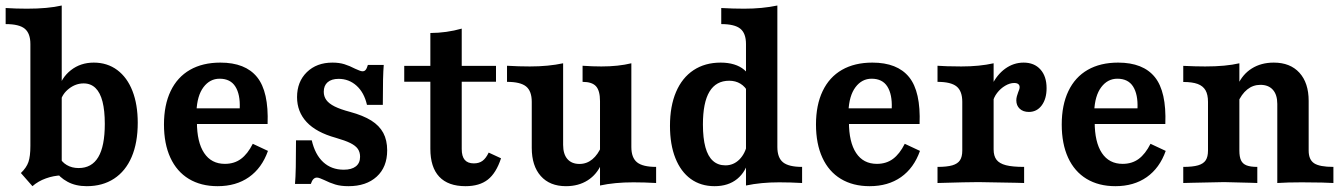

<svg xmlns="http://www.w3.org/2000/svg" viewBox="-36 -651 4778 683"><path d="M160 -44.5 174.5 -94.3Q183 -74.9 201.3 -64.1Q219.5 -53.2 243.8 -53.2Q290.4 -53.2 313.6 -92.1Q336.8 -131 336.8 -210.4Q336.8 -257.5 328.7 -289.4Q320.6 -321.4 303.8 -337.8Q286.9 -354.3 261.5 -354.3Q233.6 -354.3 209.7 -335.9Q185.7 -317.4 179.3 -290.7L171.4 -330.9Q181.6 -374.1 216 -401.2Q250.4 -428.3 297.5 -428.3Q345.6 -428.3 381.1 -401.9Q416.6 -375.4 435.3 -327.2Q454 -279 454 -214.3Q454 -143.1 432.3 -92.6Q410.6 -42.1 369.7 -15.4Q328.8 11.3 272.6 11.3Q232.9 11.3 204.1 -4.5Q175.2 -20.2 160 -44.5ZM72.1 -132.2V-494.3Q72.1 -532.1 52.3 -548.7Q32.5 -565.3 -15.9 -565.3V-622.5Q20.8 -620.1 59.8 -620.1Q134.7 -620.1 183.6 -631.4V-27.2Q154.8 -26.3 127.3 -16.4Q99.8 -6.6 79.4 11.3L38.3 -35.5Q58.1 -54.4 65.1 -74.6Q72.1 -94.8 72.1 -132.2Z M547.3 -208.1Q547.3 -277.4 571 -327Q594.8 -376.7 639.8 -402.5Q684.8 -428.3 748 -428.3Q836.8 -428.3 878.5 -376.7Q920.3 -325.1 915.9 -209.9H627.3L626.1 -265.6H816.8Q818.9 -315.2 801.2 -343.1Q783.6 -371 745.2 -371Q710.5 -371 687.8 -340.8Q665.1 -310.5 662.9 -254.5L665.7 -249.5Q664.5 -238.6 664.5 -217.2Q664.5 -145.4 690.2 -106.7Q715.8 -68.1 764 -68.1Q797.3 -68.1 821.1 -85.7Q845 -103.3 863.2 -139.5L917.2 -114.2Q895.6 -53.2 849.7 -20.9Q803.9 11.3 738.2 11.3Q678.8 11.3 635.7 -14.7Q592.7 -40.8 570 -90.2Q547.3 -139.6 547.3 -208.1Z M1116.8 -10.8Q1109.6 -14 1102.7 -16.7Q1095.9 -19.3 1091.3 -19.3Q1084.4 -19.3 1078.9 -13.9Q1073.5 -8.4 1069.8 3.2H1013.4Q1015.4 -18.4 1016.2 -57Q1017 -95.5 1017 -151.9H1073Q1084.6 -101.3 1113.8 -74.3Q1143 -47.3 1187 -47.3Q1214.8 -47.3 1229.9 -59.2Q1244.9 -71.1 1244.9 -93.3Q1244.9 -109.6 1237 -121.2Q1229 -132.7 1210.5 -142Q1192 -151.2 1158.5 -160.8Q1089.1 -180 1054.9 -216.7Q1020.7 -253.4 1020.7 -305.5Q1020.7 -360.2 1055.5 -394.3Q1090.4 -428.3 1146.6 -428.3Q1170.8 -428.3 1189.3 -422.5Q1207.8 -416.7 1227.1 -406.6Q1234.7 -403.4 1241.7 -400.4Q1248.7 -397.4 1253.6 -397.4Q1260.5 -397.4 1264.7 -402.4Q1269 -407.5 1272.6 -419.9H1329.1Q1327.4 -400.6 1326.6 -367.6Q1325.8 -334.6 1325.8 -278H1269.4Q1259.4 -321.8 1232.3 -346.2Q1205.2 -370.5 1168.5 -370.5Q1143.4 -370.5 1129.5 -358.5Q1115.7 -346.5 1115.7 -324.6Q1115.7 -307.9 1124.9 -295.2Q1134.1 -282.5 1154.4 -272.3Q1174.7 -262.1 1209.5 -252.9Q1255.8 -240.3 1284.6 -222.3Q1313.4 -204.2 1327.4 -178.3Q1341.3 -152.3 1341.3 -116.2Q1341.3 -56.6 1304.1 -22.7Q1267 11.3 1203.5 11.3Q1176.2 11.3 1156.6 5.3Q1136.9 -0.7 1116.8 -10.8Z M1494.9 -121.7V-360.2H1402V-416.7H1494.9V-533.6Q1552.4 -533.9 1606.5 -549.2V-416.7H1728.4V-360.2H1606.5V-121Q1606.5 -95 1617.1 -82.4Q1627.8 -69.8 1649.6 -69.8Q1668.1 -69.8 1680.4 -78.8Q1692.7 -87.8 1702.4 -108.2L1746.3 -87.9Q1729.1 -35.4 1699.4 -12.1Q1669.6 11.3 1620.1 11.3Q1558.1 11.3 1526.5 -22.4Q1494.9 -56 1494.9 -121.7Z M1855.6 -125V-288.8Q1855.6 -327.1 1835.4 -343.5Q1815.2 -359.8 1767.6 -359.8V-417.1Q1809.7 -414.6 1848.6 -414.6Q1915.2 -414.6 1967.2 -425.9V-135.8Q1967.2 -103 1982.3 -85.4Q1997.5 -67.8 2025.4 -67.8Q2051.1 -67.8 2071.1 -84.3Q2091.2 -100.8 2104.7 -132.8L2104.1 -69.1Q2087.4 -30.4 2054.7 -9.6Q2022 11.3 1977.2 11.3Q1919.8 11.3 1887.7 -24.8Q1855.6 -60.9 1855.6 -125ZM2036.4 -359.8V-417.1Q2071.9 -414.6 2103.1 -414.6Q2163.9 -414.6 2209.9 -425.9V-128.2Q2209.9 -89.9 2230.2 -73.6Q2250.4 -57.3 2298 -57.3V0Q2256.3 -2.4 2217 -2.4Q2150.4 -2.4 2098.4 8.9V-291.4Q2098.4 -328.4 2084.2 -344.1Q2070 -359.8 2036.4 -359.8Z M2529.7 -565.3V-622.5Q2572.1 -620.1 2611.1 -620.1Q2676 -620.1 2729.3 -631.4V-128.2Q2729.3 -89.9 2749.5 -73.6Q2769.7 -57.3 2817.3 -57.3V0Q2775.6 -2.4 2735.9 -2.4Q2671 -2.4 2617.7 8.9V-494.3Q2617.7 -532.6 2597.5 -548.9Q2577.2 -565.3 2529.7 -565.3ZM2347.3 -203.5Q2347.3 -273.3 2368.9 -323.9Q2390.4 -374.4 2431.1 -401.4Q2471.8 -428.3 2527.6 -428.3Q2554 -428.3 2575.3 -421.8Q2596.6 -415.3 2611.7 -402.5Q2626.9 -389.7 2634.6 -371.1L2625 -323.1Q2615.4 -342.5 2598 -353.2Q2580.7 -363.8 2557.9 -363.8Q2511.3 -363.8 2487.9 -325.1Q2464.5 -286.4 2464.5 -208.2Q2464.5 -159.4 2473.4 -127.1Q2482.2 -94.8 2500.2 -78.8Q2518.1 -62.8 2544.6 -62.8Q2573.3 -62.8 2594.3 -83.7Q2615.3 -104.7 2622.5 -140.5L2628.9 -88Q2618.1 -40.2 2586.3 -14.4Q2554.6 11.3 2506 11.3Q2456.9 11.3 2421.2 -14.5Q2385.6 -40.4 2366.5 -88.6Q2347.3 -136.8 2347.3 -203.5Z M2866.7 -208.1Q2866.7 -277.4 2890.4 -327Q2914.1 -376.7 2959.1 -402.5Q3004.1 -428.3 3067.3 -428.3Q3156.1 -428.3 3197.9 -376.7Q3239.7 -325.1 3235.2 -209.9H2946.7L2945.4 -265.6H3136.2Q3138.2 -315.2 3120.6 -343.1Q3103 -371 3064.5 -371Q3029.9 -371 3007.2 -340.8Q2984.5 -310.5 2982.2 -254.5L2985.1 -249.5Q2983.9 -238.6 2983.9 -217.2Q2983.9 -145.4 3009.5 -106.7Q3035.1 -68.1 3083.4 -68.1Q3116.6 -68.1 3140.5 -85.7Q3164.3 -103.3 3182.5 -139.5L3236.6 -114.2Q3215 -53.2 3169.1 -20.9Q3123.2 11.3 3057.6 11.3Q2998.2 11.3 2955.1 -14.7Q2912 -40.8 2889.4 -90.2Q2866.7 -139.6 2866.7 -208.1Z M3387.1 -115.3V-288.8Q3387.1 -327.1 3366.8 -343.5Q3346.6 -359.8 3299 -359.8V-417.1L3332.8 -415.4Q3350.6 -414.6 3383.5 -414.6Q3448.8 -414.6 3498.6 -425.9V-119.7Q3498.6 -96.1 3508.8 -82.8Q3519 -69.4 3542.3 -63.3Q3565.6 -57.3 3607.1 -57.3V0L3579.6 -0.8Q3470.7 -3.2 3444.6 -3.2Q3406.7 -3.2 3299 0V-57.3Q3332.7 -57.3 3351.8 -62.9Q3370.8 -68.5 3378.9 -80.9Q3387.1 -93.2 3387.1 -115.3ZM3579.3 -294Q3579.3 -301.2 3581.4 -308.9Q3583.6 -316.6 3586 -323Q3587.9 -327.5 3589.5 -332.2Q3591.1 -336.8 3591.1 -340.8Q3591.1 -348.2 3586.1 -352Q3581.2 -355.8 3571.6 -355.8Q3556.4 -355.8 3539.9 -346.1Q3523.3 -336.4 3510.9 -320.3Q3498.6 -304.2 3495 -285.3L3491.8 -346.8Q3510 -385.2 3539.9 -406.8Q3569.9 -428.3 3605.3 -428.3Q3643.2 -428.3 3665.1 -403.9Q3687 -379.5 3687 -337.4Q3687 -299.4 3669.7 -276.1Q3652.4 -252.8 3623.9 -252.8Q3603.6 -252.8 3591.4 -264.2Q3579.3 -275.6 3579.3 -294Z M3740.9 -208.1Q3740.9 -277.4 3764.6 -327Q3788.3 -376.7 3833.3 -402.5Q3878.3 -428.3 3941.5 -428.3Q4030.3 -428.3 4072.1 -376.7Q4113.8 -325.1 4109.4 -209.9H3820.9L3819.6 -265.6H4010.4Q4012.4 -315.2 3994.8 -343.1Q3977.2 -371 3938.7 -371Q3904.1 -371 3881.4 -340.8Q3858.6 -310.5 3856.4 -254.5L3859.3 -249.5Q3858.1 -238.6 3858.1 -217.2Q3858.1 -145.4 3883.7 -106.7Q3909.3 -68.1 3957.6 -68.1Q3990.8 -68.1 4014.7 -85.7Q4038.5 -103.3 4056.7 -139.5L4110.8 -114.2Q4089.2 -53.2 4043.3 -20.9Q3997.4 11.3 3931.8 11.3Q3872.4 11.3 3829.3 -14.7Q3786.2 -40.8 3763.5 -90.2Q3740.9 -139.6 3740.9 -208.1Z M4261.2 -115.3V-288.8Q4261.2 -314.6 4252.3 -330Q4243.4 -345.3 4224.3 -352.4Q4205.3 -359.4 4173.2 -359.4V-416.7Q4219 -414.6 4251.1 -414.6Q4324.9 -414.6 4372.8 -425.9V-115.3Q4372.8 -93.1 4378.7 -80.6Q4384.6 -68.1 4398.4 -62.7Q4412.2 -57.3 4436.6 -57.3V0L4414.1 -0.8Q4336.9 -3.2 4318.4 -3.2Q4298.5 -3.2 4203.1 -0.8L4173.2 0V-57.3Q4206.9 -57.3 4226 -62.9Q4245 -68.5 4253.1 -80.9Q4261.2 -93.2 4261.2 -115.3ZM4447.7 -349.2Q4421.3 -349.2 4400.8 -332.7Q4380.3 -316.3 4366.5 -284.3L4366.7 -348Q4383.8 -386.6 4417.1 -407.5Q4450.4 -428.3 4495.1 -428.3Q4553.6 -428.3 4586.4 -392.3Q4619.3 -356.2 4619.3 -292.1V-115.3Q4619.3 -83.1 4638.7 -70.2Q4658.1 -57.3 4707.3 -57.3V0Q4687.5 -0.8 4666.8 -1.6L4594.9 -2.4Q4543.2 -2.4 4507.7 0V-281.3Q4507.7 -314 4492 -331.6Q4476.3 -349.2 4447.7 -349.2Z"/></svg>

Font: Playfair Micro SmCond SmLight
Style: Regular
Weight: 360
Width: 4
Designer: Claus Eggers Sørensen
Foundry: Claus Eggers Sørensen
Version: Version 2.100;Glyphs 3.2 (3219)